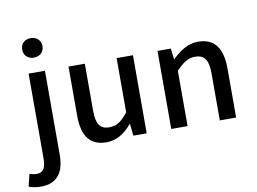

<svg xmlns="http://www.w3.org/2000/svg" viewBox="-148 -943 1782 1332"><g transform="rotate(-10 742.5 -276.5)"><path d="M144 -653C186 -653 216 -680 216 -722C216 -763 186 -790 144 -790C102 -790 73 -763 73 -722C73 -680 102 -653 144 -653ZM37 237C159 237 203 156 203 41V-550H88V43C88 108 74 145 23 145C5 145 -12 140 -27 136L-48 222C-28 230 0 237 37 237Z M538 13C613 13 667 -25 717 -83H720L729 0H823V-550H708V-168C662 -110 627 -86 576 -86C511 -86 484 -124 484 -218V-550H369V-204C369 -64 420 13 538 13Z M996 0H1111V-390C1159 -439 1194 -465 1245 -465C1310 -465 1338 -427 1338 -332V0H1453V-346C1453 -486 1401 -564 1284 -564C1209 -564 1153 -523 1102 -474H1099L1090 -550H996Z"/></g></svg>

Font: DAIFUKU Sans JP Medium
Style: Regular
Weight: 500
Designer: Original font ‘Source Han Sans JP’ : Ryoko NISHIZUKA  (kana, bopomofo & ideographs); Paul D. Hunt (Latin, Greek & Cyrill
Foundry: Daifuku
Version: Version 1.000